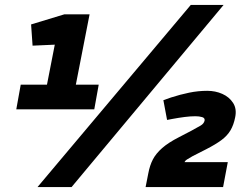

<svg xmlns="http://www.w3.org/2000/svg" viewBox="-20 -758 1015 778"><path d="M151 -316 202 -577 112 -573 106 -659 241 -700H343L268 -316ZM64 -415H380L362 -315H46ZM132 0 753 -738H886L270 0ZM570 0 581 -56Q587 -88 599.5 -112Q612 -136 637 -158Q662 -180 705 -202L755 -228Q781 -242 793.5 -249.5Q806 -257 809 -269Q811 -280 799 -283.5Q787 -287 772 -287Q752 -287 728.5 -284Q705 -281 678 -276L657 -272L642 -352L673 -363Q710 -375 746.5 -382.5Q783 -390 820 -390Q853 -390 881 -377.5Q909 -365 924.5 -341Q940 -317 933 -283Q927 -252 914 -230Q901 -208 877.5 -190.5Q854 -173 815 -153L760 -125Q750 -119 738 -112Q726 -105 725 -90L724 -84L701 -101H903L884 0Z"/></svg>

Font: REM
Style: Bold Italic
Weight: 700
Italic angle: -11°
Designer: Octavio Pardo
Foundry: Ashler Design
Version: Version 1.005;gftools[0.9.28]